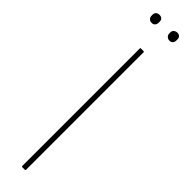

<svg xmlns="http://www.w3.org/2000/svg" viewBox="-284 -774 749 749"><g transform="rotate(45 90.0 -399.5)"><path d="M83 0Q80 0 80 -4V-651Q80 -655 83 -655H97Q101 -655 101 -651V-4Q101 0 97 0ZM42 -755Q33 -755 27.5 -760.5Q22 -766 22 -775V-781Q22 -789 27.5 -794Q33 -799 42 -799Q51 -799 56 -794Q61 -789 61 -781V-775Q61 -766 56 -760.5Q51 -755 42 -755ZM140 -755Q132 -755 126 -760.5Q120 -766 120 -775V-781Q120 -789 126 -794Q132 -799 140 -799Q149 -799 154 -794Q159 -789 159 -781V-775Q159 -766 154 -760.5Q149 -755 140 -755Z"/></g></svg>

Font: Sofia Sans Condensed Thin
Style: Regular
Weight: 250
Version: Version 4.100